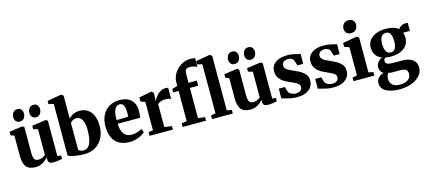

<svg xmlns="http://www.w3.org/2000/svg" viewBox="-74 -1543 5577 2511"><g transform="rotate(-15 2715.0 -287.0)"><path d="M470.5 9.5Q436.5 9.5 419.8 -3Q403 -15.5 403 -44.5V-77.5Q387 -55.5 360.8 -35.2Q334.5 -15 302.8 -2.2Q271 10.5 236.5 10.5Q147 10.5 108 -35.8Q69 -82 69 -187.5V-460.5L20.5 -477V-524L194.5 -550.5H201L223.5 -535V-186.5Q223.5 -146 229.8 -121.5Q236 -97 251.2 -86Q266.5 -75 292.5 -75Q316.5 -75 334.8 -81.2Q353 -87.5 366.5 -96.2Q380 -105 389 -112.5V-460.5L327.5 -478V-524L509.5 -550.5H517.5L542.5 -535V-55L591.5 -52.5V-5Q573.5 -1.5 542.2 4Q511 9.5 470.5 9.5ZM186 -618.5Q152 -618.5 134.2 -641Q116.5 -663.5 116.5 -694.5Q116.5 -731.5 136.8 -758.2Q157 -785 194.5 -785H195.5Q229.5 -785 247.2 -762.5Q265 -740 265 -709Q265 -673 245 -645.8Q225 -618.5 187 -618.5ZM404.5 -618.5Q370.5 -618.5 352.8 -641Q335 -663.5 335 -694.5Q335 -731.5 355.2 -758.2Q375.5 -785 413 -785H413.5Q448 -785 465.5 -762.5Q483 -740 483 -709Q483 -673 463.2 -645.8Q443.5 -618.5 405.5 -618.5Z M606 -743V-786L789 -818.5H797L826 -799.5V-486.5Q838 -502 859.2 -517.5Q880.5 -533 909.2 -543.5Q938 -554 970.5 -554Q1031.5 -554 1078.5 -525.8Q1125.5 -497.5 1152 -439.8Q1178.5 -382 1178.5 -292.5Q1178.5 -225 1158 -169.2Q1137.5 -113.5 1100.2 -73.2Q1063 -33 1011.5 -11Q960 11 898 11Q830.5 11 783 3.5Q735.5 -4 708 -13.2Q680.5 -22.5 673.5 -27V-727ZM909 -470Q888.5 -470 872.2 -463.5Q856 -457 844.5 -447.5Q833 -438 826 -430V-67.5Q832 -55 852.5 -47Q873 -39 897 -39Q933 -39 958.8 -65Q984.5 -91 998.5 -143Q1012.5 -195 1013 -273.5Q1014 -346 1000 -389Q986 -432 962.2 -451Q938.5 -470 909 -470Z M1509 11.5Q1418.5 11.5 1361 -23.5Q1303.5 -58.5 1276.8 -121.2Q1250 -184 1250 -266.5Q1250 -334 1269.2 -387Q1288.5 -440 1323.5 -477.2Q1358.5 -514.5 1407.2 -534Q1456 -553.5 1515 -553.5Q1616 -553.5 1670.2 -502.2Q1724.5 -451 1726.5 -357.5Q1726.5 -324 1724.2 -300Q1722 -276 1718.5 -260H1412.5Q1414.5 -213.5 1424.8 -178.8Q1435 -144 1453 -120.8Q1471 -97.5 1497.2 -85.8Q1523.5 -74 1557.5 -74Q1594 -74 1633 -86.5Q1672 -99 1694 -114L1716 -66.5Q1701 -50.5 1669.2 -32.2Q1637.5 -14 1595.8 -1.2Q1554 11.5 1509 11.5ZM1412 -310.5 1571 -314Q1571.5 -326 1572 -338Q1572.5 -350 1573 -362.5Q1573 -427 1557.8 -463.2Q1542.5 -499.5 1502 -499.5Q1483 -499.5 1467 -490.2Q1451 -481 1438.5 -459.8Q1426 -438.5 1419.2 -402Q1412.5 -365.5 1412 -310.5Z M1775.5 0V-48L1837 -59.5V-443.5L1777 -463.5V-519.5L1939 -551H1948L1975 -531V-507L1972 -418L1975 -418.5Q1978.5 -432 1991.8 -453.5Q2005 -475 2026.2 -497Q2047.5 -519 2075.8 -534Q2104 -549 2137.5 -549Q2150.5 -549 2159.5 -547Q2168.5 -545 2173.5 -543V-389.5Q2164.5 -397 2147 -402.5Q2129.5 -408 2101.5 -408Q2076 -408 2055 -403Q2034 -398 2018.2 -390Q2002.5 -382 1991.5 -372.5V-60L2091.5 -48V0Z M2223.5 0V-48.5L2294.5 -60.5V-468.5H2220.5L2220 -514L2294.5 -536.5V-578Q2294.5 -632 2315.5 -678.5Q2336.5 -725 2373 -760.2Q2409.5 -795.5 2455.2 -815Q2501 -834.5 2550 -834.5Q2576.5 -834.5 2592 -831.5Q2607.5 -828.5 2614 -826L2613.5 -707Q2598.5 -718.5 2571 -725.8Q2543.5 -733 2514 -733Q2490.5 -733 2476 -726Q2461.5 -719 2454.5 -703Q2447.5 -687 2447.5 -659.5V-538H2559V-468.5H2447.5V-60L2540 -48.5V0ZM2684.5 -60.5V-725.5L2617.5 -741.5V-786L2803 -818.5H2810.5L2837.5 -798.5V-60L2902.5 -48.5V0H2621V-48.5Z M3379 9.5Q3345 9.5 3328.2 -3Q3311.5 -15.5 3311.5 -44.5V-77.5Q3295.5 -55.5 3269.2 -35.2Q3243 -15 3211.2 -2.2Q3179.5 10.5 3145 10.5Q3055.5 10.5 3016.5 -35.8Q2977.5 -82 2977.5 -187.5V-460.5L2929 -477V-524L3103 -550.5H3109.5L3132 -535V-186.5Q3132 -146 3138.2 -121.5Q3144.5 -97 3159.8 -86Q3175 -75 3201 -75Q3225 -75 3243.2 -81.2Q3261.5 -87.5 3275 -96.2Q3288.5 -105 3297.5 -112.5V-460.5L3236 -478V-524L3418 -550.5H3426L3451 -535V-55L3500 -52.5V-5Q3482 -1.5 3450.8 4Q3419.5 9.5 3379 9.5ZM3094.5 -618.5Q3060.5 -618.5 3042.8 -641Q3025 -663.5 3025 -694.5Q3025 -731.5 3045.2 -758.2Q3065.5 -785 3103 -785H3104Q3138 -785 3155.8 -762.5Q3173.5 -740 3173.5 -709Q3173.5 -673 3153.5 -645.8Q3133.5 -618.5 3095.5 -618.5ZM3313 -618.5Q3279 -618.5 3261.2 -641Q3243.5 -663.5 3243.5 -694.5Q3243.5 -731.5 3263.8 -758.2Q3284 -785 3321.5 -785H3322Q3356.5 -785 3374 -762.5Q3391.5 -740 3391.5 -709Q3391.5 -673 3371.8 -645.8Q3352 -618.5 3314 -618.5Z M3769.5 11.5Q3722.5 11.5 3683 3.2Q3643.5 -5 3613.8 -14.2Q3584 -23.5 3566.5 -26.5L3568 -158.5H3649L3671.5 -86.5Q3677.5 -73.5 3693.2 -63Q3709 -52.5 3728.8 -46.2Q3748.5 -40 3766.5 -40Q3796.5 -40 3816.2 -48.5Q3836 -57 3845.5 -72.2Q3855 -87.5 3855 -106Q3855 -131 3836 -147.8Q3817 -164.5 3783.8 -180Q3750.5 -195.5 3706.5 -215Q3665.5 -233.5 3634 -257.5Q3602.5 -281.5 3584.5 -315.5Q3566.5 -349.5 3566.5 -396Q3566.5 -441.5 3592 -476.5Q3617.5 -511.5 3665.8 -531.8Q3714 -552 3782.5 -552Q3830.5 -552 3864.2 -545.2Q3898 -538.5 3921.5 -531.5Q3945 -524.5 3961.5 -522.5L3960 -389.5H3881.5L3860 -458.5Q3855 -471.5 3844 -481.2Q3833 -491 3817.8 -496.5Q3802.5 -502 3784 -502Q3759.5 -502 3740.5 -494Q3721.5 -486 3711 -471.2Q3700.5 -456.5 3700.5 -437Q3700.5 -409 3718.2 -390.8Q3736 -372.5 3764.8 -359Q3793.5 -345.5 3826 -331Q3857 -317.5 3886.8 -301.8Q3916.5 -286 3940.5 -266Q3964.5 -246 3978.8 -219.2Q3993 -192.5 3993 -156.5Q3993 -110.5 3969.2 -72.5Q3945.5 -34.5 3896 -11.5Q3846.5 11.5 3769.5 11.5Z M4262.5 11.5Q4215.5 11.5 4176 3.2Q4136.5 -5 4106.8 -14.2Q4077 -23.5 4059.5 -26.5L4061 -158.5H4142L4164.5 -86.5Q4170.5 -73.5 4186.2 -63Q4202 -52.5 4221.8 -46.2Q4241.5 -40 4259.5 -40Q4289.5 -40 4309.2 -48.5Q4329 -57 4338.5 -72.2Q4348 -87.5 4348 -106Q4348 -131 4329 -147.8Q4310 -164.5 4276.8 -180Q4243.5 -195.5 4199.5 -215Q4158.5 -233.5 4127 -257.5Q4095.5 -281.5 4077.5 -315.5Q4059.5 -349.5 4059.5 -396Q4059.5 -441.5 4085 -476.5Q4110.5 -511.5 4158.8 -531.8Q4207 -552 4275.5 -552Q4323.5 -552 4357.2 -545.2Q4391 -538.5 4414.5 -531.5Q4438 -524.5 4454.5 -522.5L4453 -389.5H4374.5L4353 -458.5Q4348 -471.5 4337 -481.2Q4326 -491 4310.8 -496.5Q4295.5 -502 4277 -502Q4252.5 -502 4233.5 -494Q4214.5 -486 4204 -471.2Q4193.5 -456.5 4193.5 -437Q4193.5 -409 4211.2 -390.8Q4229 -372.5 4257.8 -359Q4286.5 -345.5 4319 -331Q4350 -317.5 4379.8 -301.8Q4409.5 -286 4433.5 -266Q4457.5 -246 4471.8 -219.2Q4486 -192.5 4486 -156.5Q4486 -110.5 4462.2 -72.5Q4438.5 -34.5 4389 -11.5Q4339.5 11.5 4262.5 11.5Z M4537 0V-48.5L4600 -60.5V-443.5L4535 -464V-518L4722 -551H4729L4755.5 -530.5V-60L4818.5 -48.5V0ZM4669 -615Q4629 -615 4608.2 -639.2Q4587.5 -663.5 4587.5 -695Q4587.5 -733 4611 -760.2Q4634.5 -787.5 4679 -787.5H4680Q4719.5 -787.5 4740.2 -764Q4761 -740.5 4761 -709Q4761 -671 4737.8 -643Q4714.5 -615 4670 -615Z M5097.5 260Q5043 260 4997 251Q4951 242 4916.8 224Q4882.5 206 4863.5 178.2Q4844.5 150.5 4844.5 112Q4844.5 82.5 4857.5 59.2Q4870.5 36 4893.2 20.2Q4916 4.5 4944.5 -3Q4919 -18.5 4906.8 -41.2Q4894.5 -64 4894.5 -93Q4894.5 -116 4904.8 -136.8Q4915 -157.5 4933.5 -174.2Q4952 -191 4977 -202.5Q4919 -225 4893.2 -268.8Q4867.5 -312.5 4867.5 -368Q4867.5 -426 4901.2 -467.2Q4935 -508.5 4990.8 -530.5Q5046.5 -552.5 5113 -552.5Q5174.5 -552.5 5218.2 -540.5Q5262 -528.5 5290 -503Q5302 -522 5328 -538.5Q5354 -555 5388 -555H5419.5V-444H5326.5Q5331 -437 5334 -425.2Q5337 -413.5 5339 -400.8Q5341 -388 5341 -376Q5341 -317.5 5311 -274.5Q5281 -231.5 5226.5 -208Q5172 -184.5 5098 -184.5Q5076.5 -184.5 5054.8 -186.2Q5033 -188 5016 -191Q5007 -182 5001.8 -172Q4996.5 -162 4996.5 -148.5Q4996.5 -120 5021.2 -108.2Q5046 -96.5 5106.5 -96.5H5213.5Q5278.5 -96.5 5322.8 -80Q5367 -63.5 5389.8 -31.2Q5412.5 1 5412.5 48Q5412.5 97.5 5386.8 136.5Q5361 175.5 5316.8 203Q5272.5 230.5 5216 245.2Q5159.5 260 5097.5 260ZM5114.5 201.5Q5154.5 201.5 5188.5 189.8Q5222.5 178 5243 154Q5263.5 130 5263.5 93Q5263.5 68 5254.2 51.8Q5245 35.5 5223.8 27.8Q5202.5 20 5166.5 20H5064.5Q5047 20 5031.5 18.2Q5016 16.5 5003.5 14Q4994 26 4987 43.5Q4980 61 4980 87Q4980 123.5 4996.2 149.2Q5012.5 175 5042.5 188.2Q5072.5 201.5 5114.5 201.5ZM5106 -237Q5149 -237 5168 -271Q5187 -305 5187 -369.5Q5187 -412 5178.5 -441.5Q5170 -471 5152.5 -486.2Q5135 -501.5 5108 -501.5Q5081 -501.5 5062.2 -487.5Q5043.5 -473.5 5033.8 -445Q5024 -416.5 5024 -373.5Q5024 -332.5 5032.5 -301.5Q5041 -270.5 5059 -253.8Q5077 -237 5106 -237Z"/></g></svg>

Font: Merriweather 60pt ExtraBold
Style: Regular
Weight: 800
Version: Version 2.100